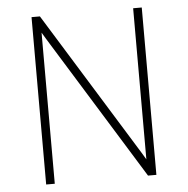

<svg xmlns="http://www.w3.org/2000/svg" viewBox="-51 -750 783 800"><g transform="rotate(-5 340.5 -350.0)"><path d="M110 0V-700H145L504 -119Q511.5 -107 519.5 -94Q527.5 -81 535 -68Q535 -81 535 -93.8Q535 -106.5 535 -119V-700H571V0H536L177 -581Q169.5 -593 161.5 -606.2Q153.5 -619.5 146 -632Q146 -619.5 146 -606.8Q146 -594 146 -581V0Z"/></g></svg>

Font: Overpass Thin
Style: Regular
Weight: 250
Designer: Delve Withrington, Dave Bailey, Thomas Jockin
Foundry: Delve Fonts LLC
Version: Version 4.000